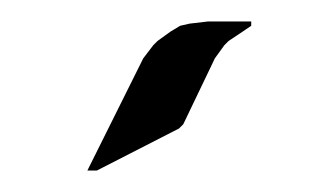

<svg xmlns="http://www.w3.org/2000/svg" viewBox="-20 -622 309 178"><path d="M61 -463.9 112.8 -567.9 122.1 -580.1 126 -584 138.2 -592.8 147 -598.1 155.8 -600.1 172.9 -602.1H212.9V-598.1L205.1 -592.8L191.9 -584L188 -580.1L179.2 -567.9L149.9 -506.8L146 -502.9L69.8 -463.9Z"/></svg>

Font: Petahja
Style: Regular
Weight: 400
Designer: T. Christopher White
Version: Version 1.1